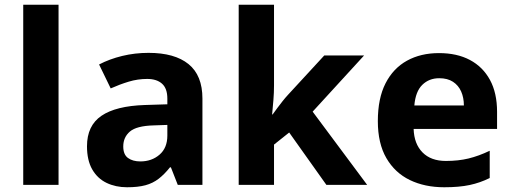

<svg xmlns="http://www.w3.org/2000/svg" viewBox="-20 -780 2160 810"><path d="M227 0H78V-760H227Z M607 -557Q717 -557 775.5 -509.5Q834 -462 834 -364V0H730L701 -74H697Q674 -45 649.5 -26Q625 -7 593.5 1.5Q562 10 516 10Q468 10 429.5 -8.5Q391 -27 369 -65.5Q347 -104 347 -163Q347 -250 408 -291.5Q469 -333 591 -337L686 -340V-364Q686 -407 663.5 -427Q641 -447 601 -447Q561 -447 523 -435.5Q485 -424 447 -407L398 -508Q442 -531 495.5 -544Q549 -557 607 -557ZM628 -251Q556 -249 528 -225Q500 -201 500 -162Q500 -128 520 -113.5Q540 -99 572 -99Q620 -99 653 -127.5Q686 -156 686 -208V-253Z M1136 -420Q1136 -389 1133.5 -358.5Q1131 -328 1128 -297H1130Q1140 -311 1150.5 -325Q1161 -339 1172 -353Q1183 -367 1195 -380L1348 -546H1516L1299 -309L1529 0H1357L1200 -221L1136 -170V0H987V-760H1136Z M1832 -556Q1908 -556 1962.5 -527Q2017 -498 2047 -443Q2077 -388 2077 -308V-236H1725Q1727 -173 1762.5 -137Q1798 -101 1861 -101Q1914 -101 1957 -111.5Q2000 -122 2046 -144V-29Q2006 -9 1961.5 0.5Q1917 10 1854 10Q1772 10 1709 -20.5Q1646 -51 1610 -113Q1574 -175 1574 -269Q1574 -365 1606.5 -428.5Q1639 -492 1697 -524Q1755 -556 1832 -556ZM1833 -450Q1790 -450 1761.5 -422Q1733 -394 1728 -335H1937Q1937 -368 1925.5 -394Q1914 -420 1891 -435Q1868 -450 1833 -450Z"/></svg>

Font: Noto Sans Telugu
Style: Regular
Weight: 400
Designer: Jelle Bosma - Monotype Design Team
Foundry: Monotype Imaging Inc.
Version: Version 2.003